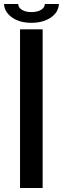

<svg xmlns="http://www.w3.org/2000/svg" viewBox="-51 -948 317 968"><path d="M50 0V-800H164V0ZM-31 -928H41Q41 -910 59.5 -898.5Q78 -887 107 -887Q137 -887 156 -898.5Q175 -910 175 -928H246Q244 -886 205 -859.5Q166 -833 107 -833Q49 -833 10.5 -859.5Q-28 -886 -31 -928Z"/></svg>

Font: Big Shoulders Text
Style: Bold
Weight: 700
Designer: Patric King
Foundry: XO Type Co
Version: Version 1.000; ttfautohint (v1.8.2)